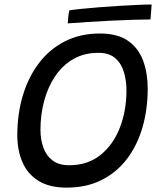

<svg xmlns="http://www.w3.org/2000/svg" viewBox="-20 -809 717 854"><path d="M276.5 25.5Q200 25.5 151.5 -4.5Q103 -34.5 80 -87.2Q57 -140 57 -207.5Q57 -302 81.5 -384Q106 -466 153.2 -528.2Q200.5 -590.5 268.8 -625.2Q337 -660 424 -660Q504 -660 550.5 -626.8Q597 -593.5 617 -538Q637 -482.5 637 -415.5Q637 -322.5 613.8 -242.5Q590.5 -162.5 544.8 -102.2Q499 -42 431.8 -8.2Q364.5 25.5 276.5 25.5ZM287.5 -74Q370 -74 426.8 -119.5Q483.5 -165 513 -240.8Q542.5 -316.5 542.5 -407Q542.5 -449 531.5 -487.2Q520.5 -525.5 493.2 -549.8Q466 -574 417.5 -574Q354.5 -574 306.5 -546.5Q258.5 -519 226 -471Q193.5 -423 176.8 -361.5Q160 -300 160 -231.5Q160 -188.5 172.8 -152.8Q185.5 -117 213.5 -95.5Q241.5 -74 287.5 -74ZM649.5 -722.5Q617.5 -722.5 571.2 -721Q525 -719.5 473.2 -717Q421.5 -714.5 371.5 -711.2Q321.5 -708 281.5 -705Q282 -719 283.8 -734.8Q285.5 -750.5 288.5 -763Q306 -766 340.8 -769.5Q375.5 -773 419.2 -776.5Q463 -780 508 -782.8Q553 -785.5 591.8 -787.2Q630.5 -789 654.5 -789Z"/></svg>

Font: Grandstander
Style: Italic
Weight: 400
Italic angle: -15°
Designer: Tyler Finck
Foundry: Etcetera Type Co
Version: Version 1.200; ttfautohint (v1.8.3)